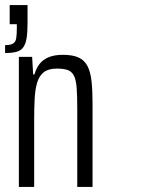

<svg xmlns="http://www.w3.org/2000/svg" viewBox="-20 -733 644 753"><path d="M54 0V-510H106L110 -441H115Q122 -465 135 -482Q148 -499 170.5 -508.5Q193 -518 227 -518Q265 -518 288 -507.5Q311 -497 323 -474Q335 -451 339 -414.5Q343 -378 343 -325V0H283V-306Q283 -359 280.5 -390Q278 -421 269.5 -437Q261 -453 245 -458.5Q229 -464 203 -464Q170 -464 152 -450Q134 -436 126 -410Q118 -384 116 -346.5Q114 -309 114 -262V0ZM0 -525V-556Q21 -556 31 -562Q41 -568 43.5 -582.5Q46 -597 46 -622V-638H18V-713H88V-642Q88 -607 84.5 -584.5Q81 -562 72 -548.5Q63 -535 45.5 -530Q28 -525 0 -525Z"/></svg>

Font: Saira ExtraCondensed
Style: Regular
Weight: 400
Width: 2
Designer: Hector Gatti with collaboration of the Omnibus-Type team
Foundry: Omnibus-Type
Version: Version 1.101